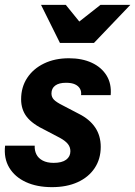

<svg xmlns="http://www.w3.org/2000/svg" viewBox="-25 -760 557 791"><path d="M189 11Q127 11 81.5 -10Q36 -31 13 -69.5Q-10 -108 -4 -160H118Q117 -140 125 -124Q133 -108 151 -98.5Q169 -89 196 -89Q230 -89 247.5 -102Q265 -115 265 -137Q265 -154 254.5 -167Q244 -180 222 -192L163 -223Q108 -249 85 -279Q62 -309 62 -351Q62 -401 87 -439Q112 -477 156.5 -498.5Q201 -520 259 -520Q313 -520 353 -501.5Q393 -483 414 -449Q435 -415 431 -368H309Q311 -383 304.5 -394.5Q298 -406 284 -412.5Q270 -419 247 -419Q218 -419 202.5 -407.5Q187 -396 187 -375Q187 -360 197 -349.5Q207 -339 233 -326L300 -291Q344 -269 367 -235Q390 -201 390 -155Q390 -105 365 -67.5Q340 -30 295 -9.5Q250 11 189 11ZM222 -583 144 -740H246L345 -618H234L389 -740H512L362 -583Z"/></svg>

Font: Instrument Sans SemiCondensed
Style: Bold Italic
Weight: 700
Width: 4
Italic angle: -13°
Designer: Rodrigo Fuenzalida
Foundry: fragTYPE
Version: Version 1.000;gftools[0.9.28]